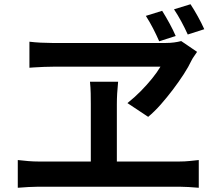

<svg xmlns="http://www.w3.org/2000/svg" viewBox="-20 -878 1040 907"><path d="M746 -827Q763 -800 780.5 -768Q798 -736 810 -708L732 -683Q719 -713 703 -744Q687 -775 669 -803ZM880 -858Q897 -832 914.5 -800.5Q932 -769 945 -740L867 -715Q853 -746 836.5 -776.5Q820 -807 802 -834ZM911 -633Q904 -622 897 -612.5Q890 -603 885 -593Q871 -563 848 -527.5Q825 -492 797 -455Q769 -418 739.5 -384.5Q710 -351 680 -326L582 -391Q616 -418 645 -447.5Q674 -477 698 -506.5Q722 -536 738 -563Q720 -563 681.5 -563Q643 -563 592 -563Q541 -563 486 -563Q431 -563 380 -563Q329 -563 290.5 -563Q252 -563 234 -563Q215 -563 187.5 -562Q160 -561 139.5 -559.5Q119 -558 119 -558V-681Q143 -678 172 -676.5Q201 -675 226 -675Q248 -675 289.5 -675Q331 -675 383.5 -675Q436 -675 492.5 -675Q549 -675 601.5 -675Q654 -675 696.5 -675Q739 -675 763 -675Q784 -675 802.5 -677.5Q821 -680 836 -684ZM532 -386Q532 -375 532 -350.5Q532 -326 532 -293Q532 -260 532 -225Q532 -190 532 -157Q532 -124 532 -98.5Q532 -73 532 -61H409Q409 -73 409 -98.5Q409 -124 409 -156.5Q409 -189 409 -224.5Q409 -260 409 -292.5Q409 -325 409 -350Q409 -375 409 -387Q409 -410 408.5 -437Q408 -464 405 -492H538Q535 -463 533.5 -436.5Q532 -410 532 -386ZM64 -122Q89 -119 114 -117Q139 -115 162 -115H827Q853 -115 876.5 -117.5Q900 -120 919 -122V9Q898 7 871 5.5Q844 4 827 4H162Q140 4 115 5.5Q90 7 64 9Z"/></svg>

Font: Noto Sans KR SemiBold
Style: Regular
Weight: 600
Designer: Ryoko NISHIZUKA  (kana, bopomofo & ideographs); Paul D. Hunt (Latin, Greek & Cyrillic); Sandoll Communications , Soo-you
Foundry: Adobe
Version: Version 2.004-H2;hotconv 1.0.118;makeotfexe 2.5.65603